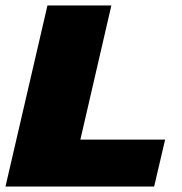

<svg xmlns="http://www.w3.org/2000/svg" viewBox="-28 -680 663 700"><path d="M265 -171H574L534 0H-8L145 -660H378Z"/></svg>

Font: Elaine Sans Black
Style: Italic
Weight: 900
Italic angle: -13°
Designer: Wei Huang
Foundry: Wei Huang
Version: Version 2.001;December 24, 2019;FontCreator 12.0.0.2547 64-b